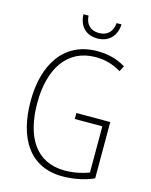

<svg xmlns="http://www.w3.org/2000/svg" viewBox="-133 -1082 850 1084"><g transform="rotate(15 292.0 -540.5)"><path d="M440 -998H411C407 -949 379 -918 329 -918C278 -918 250 -948 247 -998H217C220 -925 264 -886 328 -886C394 -886 436 -929 440 -998ZM323 -449V-414H484V-144C445 -129 395 -118 343 -118C176 -118 95 -246 95 -448C95 -646 181 -782 348 -782C397 -782 446 -771 497 -740L514 -773C461 -805 407 -817 348 -817C156 -817 56 -665 56 -448C56 -231 147 -83 339 -83C400 -83 466 -95 521 -120V-449Z"/></g></svg>

Font: Noto Sans Kannada UI Condensed ExtraLight
Style: Regular
Weight: 200
Width: 3
Designer: Jelle Bosma - Monotype Design Team
Foundry: Monotype Imaging Inc.
Version: Version 2.005